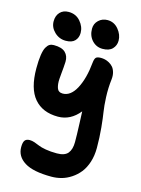

<svg xmlns="http://www.w3.org/2000/svg" viewBox="-153 -941 918 1246"><g transform="rotate(15 305.5 -318.0)"><path d="M425.8 -667Q383.3 -667 354.7 -698Q326.2 -729 326.2 -775.9Q326.2 -810.1 350.6 -833Q375 -856 410.2 -856Q454.6 -856 483.9 -820.6Q513.2 -785.2 513.2 -745.1Q513.2 -712.4 491.5 -689.7Q469.7 -667 425.8 -667ZM181.2 -655.8Q137.2 -655.8 105.2 -686.5Q73.2 -717.3 73.2 -757.8Q73.2 -795.9 94.7 -818.8Q116.2 -841.8 152.8 -841.8Q201.7 -841.8 231.9 -806.6Q262.2 -771.5 262.2 -730Q262.2 -697.8 242.4 -676.8Q222.7 -655.8 181.2 -655.8ZM319.8 220.2Q196.8 220.2 138.9 183.8Q81.1 147.5 81.1 85Q81.1 53.2 91.1 40Q101.1 26.9 124 26.9Q138.7 26.9 156.2 32.7Q173.8 38.6 190.2 45.9Q206.5 53.2 239.7 59.1Q272.9 64.9 314.9 64.9Q367.7 64.9 388.9 38.8Q410.2 12.7 410.2 -36.1Q410.2 -84 407.2 -157.2Q404.3 -230.5 403.8 -241.2Q343.8 -167 259.8 -167Q156.2 -167 100.1 -232.7Q43.9 -298.3 43.9 -434.1Q43.9 -487.3 49.3 -523.2Q54.7 -559.1 64.9 -577.1Q75.2 -595.2 86.9 -602.1Q98.6 -608.9 115.2 -608.9Q168.9 -608.9 192.9 -585.7Q216.8 -562.5 215.8 -523.9Q215.3 -508.3 213.4 -485.8Q211.4 -463.4 209.7 -445.6Q208 -427.7 206.5 -407.7Q205.1 -387.7 206.8 -372.8Q208.5 -357.9 212.6 -345.5Q216.8 -333 226.6 -326.4Q236.3 -319.8 251 -319.8Q304.7 -319.8 340.8 -387.9Q377 -456.1 387.2 -564Q390.1 -591.3 399.2 -599.6Q408.2 -607.9 432.1 -607.9Q445.3 -607.9 459.2 -604.7Q473.1 -601.6 488 -593.3Q502.9 -585 513.9 -572.5Q524.9 -560.1 531 -538.8Q537.1 -517.6 534.2 -491.2Q526.9 -431.6 529.5 -371.1Q532.2 -310.5 538.3 -273.7Q544.4 -236.8 550.8 -171.4Q557.1 -106 557.1 -36.1Q557.1 16.1 543 59.6Q528.8 103 505.6 132.1Q482.4 161.1 451.4 181.6Q420.4 202.1 387.2 211.2Q354 220.2 319.8 220.2Z"/></g></svg>

Font: Shantell Sans Irregular Bouncy
Style: Bold
Weight: 700
Designer: Stephen Nixon, Anya Danilova, Shantell Martin
Foundry: Arrow Type
Version: Version 1.006;[9816181b4]